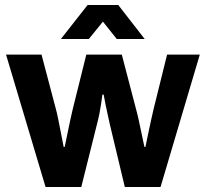

<svg xmlns="http://www.w3.org/2000/svg" viewBox="-20 -743 818 763"><path d="M161 0 4 -526H145L202 -310Q206 -296 211 -271Q216 -246 221 -220.5Q226 -195 229.5 -177Q233 -159 233 -159H237Q237 -159 240.5 -175.5Q244 -192 249 -217Q254 -242 259.5 -267Q265 -292 269 -309L323 -526H464L521 -308Q526 -290 531.5 -265Q537 -240 542 -215.5Q547 -191 550.5 -175Q554 -159 554 -159H558Q558 -159 561 -174Q564 -189 569 -212.5Q574 -236 579.5 -261.5Q585 -287 590 -308L644 -526H774L618 0H476L416 -251Q412 -270 407.5 -290Q403 -310 399.5 -327.5Q396 -345 394 -356Q392 -367 392 -367H387Q387 -367 385.5 -356.5Q384 -346 381.5 -328.5Q379 -311 375 -291Q371 -271 366 -252L303 0ZM222 -588 328 -723H450L555 -588H444L389 -657L333 -588Z"/></svg>

Font: Archivo VF Beta
Style: Regular
Weight: 400
Designer: Hector Gatti
Foundry: Omnibus-Type
Version: Version 1.002